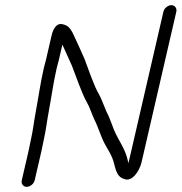

<svg xmlns="http://www.w3.org/2000/svg" viewBox="-20 -696 704 744"><path d="M114.3 3 140.2 -109C143.4 -123 146.7 -138.7 150 -156C158 -190.5 162.2 -228.9 168.7 -263C179.2 -318.2 186.6 -375 199.5 -431C202.9 -443 205.8 -454 208.1 -464L221.7 -523C231.5 -500.5 251.4 -458.8 258.8 -441C275.3 -398.6 295.8 -336.9 316.3 -300C326.8 -282.6 335.1 -255.9 343.7 -237C357.3 -209.9 359.8 -198.9 373.3 -166C389.3 -126.4 399.9 -118.7 414.6 -85C427.8 -54.7 425.1 -11.9 462.5 -2C491.1 9.2 520.2 -31.4 528.7 -68L663.3 -651C666.3 -664.2 657.3 -676 644.1 -676C630.9 -676 616.3 -664.2 613.3 -651L477.8 -64L476.7 -68C465 -122.8 441.6 -145.7 421.6 -193C408.5 -225.8 405.4 -239 391.4 -266C382.9 -285.5 373.4 -313.1 363.4 -331C342.9 -365 323.3 -427 307.8 -467C299.4 -487.7 270.3 -549.6 261.4 -569C251.8 -585.8 244.4 -598.1 220.6 -602.5C197 -606.8 185 -580.6 179.6 -557L158.1 -464C156 -454.7 153.2 -444.3 150 -433C136.4 -374.4 129.1 -318.2 118 -260C112 -228.3 107.6 -189 99.8 -155C96.4 -137.7 93.2 -122.3 90.2 -109L64.3 3C61.3 16.2 70.3 28 83.5 28C96.7 28 111.3 16.2 114.3 3Z"/></svg>

Font: HoneyBee
Style: BookIt
Weight: 300
Foundry: Cannot Into Space Fonts
Version: Version 0.89